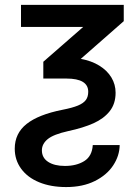

<svg xmlns="http://www.w3.org/2000/svg" viewBox="-20 -550 564 781"><path d="M483.4 -530.3V-463.9L308.6 -310.5Q352.1 -302.7 384 -283Q416 -263.2 433.1 -234.9Q450.2 -206.5 450.2 -172.9Q450.2 -127.9 426.3 -97.7Q402.3 -67.4 360.4 -48.6Q318.4 -29.8 256.8 -16.6Q197.3 -3.4 173.8 16.1Q150.4 35.6 150.4 61.5Q150.4 91.8 175.8 108.4Q201.2 125 244.1 125Q291 125 322.8 105.2Q354.5 85.4 357.4 40H466.8Q466.3 83.5 440.4 122.8Q414.6 162.1 365.5 186.5Q316.4 210.9 249 210.9Q186.5 210.9 139.2 191.4Q91.8 171.9 65.9 136.2Q40 100.6 40 54.7Q40 -7.3 88.1 -45.7Q136.2 -84 234.4 -103.5Q274.4 -111.3 296.9 -120.6Q319.3 -129.9 329.1 -143.1Q338.9 -156.2 338.9 -176.8Q338.9 -230.5 250 -230.5H156.2V-298.8L318.4 -440.4H65.4V-530.3Z"/></svg>

Font: Pretendard GOV Medium
Style: Regular
Weight: 500
Designer: Base glyphs from Inter by Rasmus Andersson; Hangeul glyphs from Noto Sans CJK(Source Han Sans) by Jang Soo-young and Kan
Foundry: Kil Hyung-jin
Version: Version 1.309